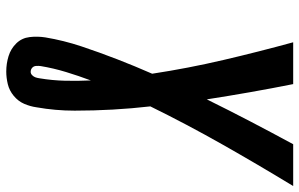

<svg xmlns="http://www.w3.org/2000/svg" viewBox="-196 -580 980 629"><g transform="rotate(90 294.5 -265.0)"><path d="M214 205Q234 205 255 200Q276 195 293.5 180.5Q311 166 319.5 146.5Q328 127 331 106Q342 44 342 -19Q342 -82 338.5 -144Q335 -206 328 -267Q387 -387 453 -503.5Q519 -620 589 -735H452Q414 -665 377 -594Q340 -523 305 -452Q294 -523 281.5 -594Q269 -665 255 -735H118Q149 -622 176 -506.5Q203 -391 221 -273Q196 -216 173.5 -158Q151 -100 131.5 -41.5Q112 17 102 77Q98 103 101 128.5Q104 154 121.5 172Q139 190 163.5 197.5Q188 205 214 205ZM215 125Q207 125 201.5 120Q196 115 195.5 107Q195 99 196 92Q203 50 215.5 9Q228 -32 243 -72Q245 -30 244 12Q243 54 236 96Q235 103 233 109Q231 115 226 120Q221 125 215 125Z"/></g></svg>

Font: Iosevka Sparkle XBdObl
Style: Regular
Weight: 800
Italic angle: -9°
Designer: Belleve Invis
Foundry: Belleve Invis
Version: Version 4.5.0; ttfautohint (v1.8.3)